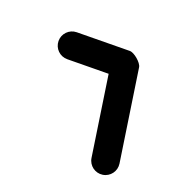

<svg xmlns="http://www.w3.org/2000/svg" viewBox="-125 -468 605 605"><g transform="rotate(-45 177.5 -165.5)"><path d="M195.4 -311.5C221 -258.2 246.6 -204.9 272.1 -151.5C275.3 -144.9 282.3 -161.2 287 -178.1C291.7 -195 294 -212.6 287.9 -208.5C201.7 -151.5 115.6 -94.5 29.5 -37.5C8.8 -23.8 3.1 4.1 16.8 24.8C30.5 45.6 58.5 51.2 79.2 37.5C165.3 -19.5 251.4 -76.5 337.5 -133.5C343.7 -137.5 349.2 -148.5 352.4 -160C355.6 -171.6 356.5 -183.8 353.3 -190.5C327.7 -243.8 302.2 -297.1 276.6 -350.5C265.8 -372.9 239 -382.3 216.6 -371.6C194.1 -360.8 184.7 -334 195.4 -311.5Z"/></g></svg>

Font: FRB American Cursive Guidelines Arrows Black
Style: Bold Italic
Weight: 900
Italic angle: -25°
Version: Version 2.0;Modular Font Editor K font №1